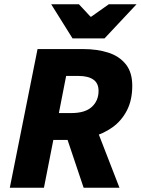

<svg xmlns="http://www.w3.org/2000/svg" viewBox="-20 -880 660 900"><path d="M26 0 156 -650H370Q435 -650 487 -633.5Q539 -617 569.5 -579Q600 -541 600 -478Q600 -411 575 -362.5Q550 -314 507.5 -283.5Q465 -253 411.5 -238.5Q358 -224 300 -224H230L186 0ZM256 -350H314Q379 -350 410.5 -379Q442 -408 442 -454Q442 -490 417.5 -507Q393 -524 348 -524H290ZM372 0 284 -262 398 -366 540 0ZM320 -700 220 -860H350L404 -802H408L490 -860H620L470 -700Z"/></svg>

Font: Source Sans 3 Black
Style: Italic
Weight: 900
Italic angle: -11°
Designer: Paul D. Hunt
Foundry: Adobe
Version: Version 3.052;hotconv 1.1.0;makeotfexe 2.6.0